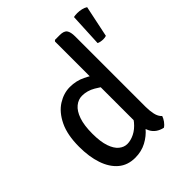

<svg xmlns="http://www.w3.org/2000/svg" viewBox="-211 -881 1025 1025"><g transform="rotate(-45 301.5 -369.0)"><path d="M516 -750Q528.5 -752.5 543 -752.5Q559.5 -752.5 575.5 -748.8Q591.5 -745 603 -737.5L565.5 -558.5Q556 -555 543 -555Q533.5 -555 523.2 -557Q513 -559 507 -562.5ZM447.5 -140Q447.5 -111 453.2 -84.5Q459 -58 475.5 -43Q471.5 -30 460.8 -15Q450 0 437.5 7.5Q390.5 -3 371.2 -39.5Q352 -76 352 -122.5V-729L358 -735.5H395Q426 -735.5 436.8 -720.2Q447.5 -705 447.5 -672ZM45.5 -240.5Q45.5 -330 73.5 -388Q101.5 -446 145.5 -473.8Q189.5 -501.5 236 -501.5Q283.5 -501.5 323.5 -482Q363.5 -462.5 398.5 -436.5L388.5 -358Q360 -380.5 324 -401.5Q288 -422.5 249 -422.5Q221 -422.5 197 -403Q173 -383.5 159 -343Q145 -302.5 145 -240Q145 -179.5 158 -141.8Q171 -104 192.5 -86.5Q214 -69 238.5 -69Q264.5 -69 292.8 -83Q321 -97 345 -125.8Q369 -154.5 381.5 -198.5L401 -123.5Q391.5 -90 365.5 -58.8Q339.5 -27.5 301.5 -7.2Q263.5 13 216.5 13Q160 13 122 -19.2Q84 -51.5 64.8 -108.5Q45.5 -165.5 45.5 -240.5Z"/></g></svg>

Font: Signika Negative Light
Style: Regular
Weight: 400
Version: Version 2.001